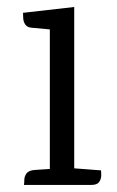

<svg xmlns="http://www.w3.org/2000/svg" viewBox="-20 -524 331 544"><path d="M190.3 -504.2V0H121.2V-440.7L68.8 -445.5Q56.9 -446.7 51.7 -454.4Q46.4 -462.2 45.8 -472Q45.2 -481.7 45.2 -487.7ZM187.1 -47.3 266 -41.3Q267 -36.3 266.8 -26.2Q266.6 -16.2 260.7 -8.1Q254.7 0 238.4 0H47.8Q48.8 -5 48.9 -14.6Q49 -24.2 55.2 -32.8Q61.5 -41.5 79.2 -42.5L121.2 -45.3Z"/></svg>

Font: Karma Variable Light
Style: Regular
Weight: 300
Designer: Joana Correia
Foundry: Indian Type Foundry
Version: Version 3.000